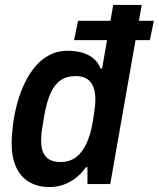

<svg xmlns="http://www.w3.org/2000/svg" viewBox="-20 -743 641 775"><path d="M180 12Q132 12 97.5 -8.5Q63 -29 45 -68.5Q27 -108 27 -163Q27 -183 29 -205.5Q31 -228 34 -254Q45 -321 65 -373.5Q85 -426 112.5 -462.5Q140 -499 175 -518.5Q210 -538 252 -538Q287 -538 313.5 -530Q340 -522 358.5 -506Q377 -490 386 -466H392L437 -723H552L425 0H333V-68H327Q301 -31 263 -9.5Q225 12 180 12ZM225 -89Q260 -89 285.5 -107.5Q311 -126 328 -161.5Q345 -197 354 -249Q358 -275 360.5 -292Q363 -309 364 -320Q365 -331 365 -341Q365 -372 356.5 -393Q348 -414 330.5 -425Q313 -436 286 -436Q250 -436 225.5 -419.5Q201 -403 185 -368.5Q169 -334 159 -279Q155 -251 151.5 -232Q148 -213 147 -200Q146 -187 146 -176Q146 -132 165 -110.5Q184 -89 225 -89ZM279 -581 295 -659H601L585 -581Z"/></svg>

Font: Archivo SemiCondensed SemiBold
Style: Italic
Weight: 600
Width: 4
Italic angle: -10°
Designer: Hector Gatti
Foundry: Omnibus-Type
Version: Version 2.001